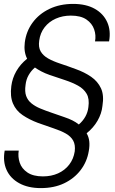

<svg xmlns="http://www.w3.org/2000/svg" viewBox="-20 -732 587 984"><path d="M189 232Q124 232 78.5 207Q33 182 13.5 138.5Q-6 95 4 40H76Q71 71 81 101.5Q91 132 120.5 152Q150 172 200 172Q243 172 277.5 156.5Q312 141 334.5 112Q357 83 363 44Q367 10 355 -11.5Q343 -33 317.5 -47.5Q292 -62 255.5 -74Q219 -86 175 -102Q130 -119 96 -142Q62 -165 46.5 -201.5Q31 -238 38 -291Q43 -331 63.5 -367Q84 -403 119 -431Q110 -449 107 -469.5Q104 -490 107 -514Q114 -571 147 -616Q180 -661 233.5 -686.5Q287 -712 355 -712Q421 -712 465.5 -687Q510 -662 529.5 -618.5Q549 -575 539 -520H467Q473 -551 462.5 -581.5Q452 -612 423 -632Q394 -652 343 -652Q301 -652 266 -636.5Q231 -621 208.5 -592Q186 -563 181 -524Q176 -490 188.5 -468.5Q201 -447 226.5 -432.5Q252 -418 288.5 -406Q325 -394 368 -378Q413 -362 447 -338.5Q481 -315 497.5 -279.5Q514 -244 505 -189Q501 -150 480 -113.5Q459 -77 424 -49Q435 -30 437.5 -7.5Q440 15 435 42Q426 97 393 140Q360 183 308.5 207.5Q257 232 189 232ZM384 -94Q405 -112 417.5 -134.5Q430 -157 433 -183Q439 -226 424 -251.5Q409 -277 380 -293Q351 -309 313 -321.5Q275 -334 234 -348Q211 -356 192 -366Q173 -376 159 -386Q140 -370 127 -347.5Q114 -325 111 -297Q106 -263 114 -240.5Q122 -218 141 -202.5Q160 -187 186.5 -176Q213 -165 244 -154.5Q275 -144 309 -132Q333 -124 351 -115Q369 -106 384 -94Z"/></svg>

Font: DM Sans 36pt Light
Style: Italic
Weight: 300
Italic angle: -10°
Designer: Colophon Foundry, Jonny Pinhorn
Foundry: Colophon Foundry
Version: Version 4.004;gftools[0.9.30]